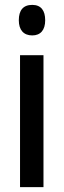

<svg xmlns="http://www.w3.org/2000/svg" viewBox="-20 -766 261 786"><path d="M112 -746C75 -746 57 -724 57 -683C57 -643 77 -621 112 -621C146 -621 165 -643 165 -683C165 -723 148 -746 112 -746ZM158 -540H62V0H158Z"/></svg>

Font: Noto Sans Devanagari ExtraCondensed Medium
Style: Regular
Weight: 500
Width: 2
Designer: Jelle Bosma - Monotype Design Team
Foundry: Monotype Imaging Inc.
Version: Version 2.004